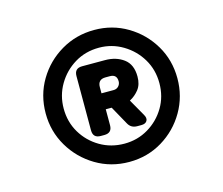

<svg xmlns="http://www.w3.org/2000/svg" viewBox="-79 -888 839 721"><g transform="rotate(-15 340.0 -527.5)"><path d="M341 -271Q270 -271 211.5 -306Q153 -341 118.5 -399.5Q84 -458 84 -528Q84 -599 118.5 -657Q153 -715 211.5 -749.5Q270 -784 341 -784Q411 -784 469 -749.5Q527 -715 561.5 -657Q596 -599 596 -528Q596 -458 562 -399.5Q528 -341 470 -306Q412 -271 341 -271ZM341 -342Q392 -342 434 -367Q476 -392 501 -434Q526 -476 526 -528Q526 -580 501 -622Q476 -664 433.5 -689.5Q391 -715 341 -715Q288 -715 246 -689.5Q204 -664 179 -621.5Q154 -579 154 -528Q154 -476 179 -434Q204 -392 246.5 -367Q289 -342 341 -342ZM262 -393Q232 -393 232 -423V-634Q232 -664 262 -664H351Q394 -664 423.5 -642Q453 -620 453 -573Q453 -542 438 -523Q423 -504 402 -493L439 -428Q448 -413 442 -403Q436 -393 420 -393H404Q380 -393 369 -413L329 -485H306V-423Q306 -393 276 -393ZM306 -547H353Q365 -547 372.5 -555Q380 -563 380 -574Q380 -601 353 -601H336Q306 -601 306 -571Z"/></g></svg>

Font: Pitagon Sans Text
Style: Bold
Weight: 700
Designer: Travis Tran
Foundry: Pitagon
Version: Version 1.001; ttfautohint (v1.8.4.7-5d5b);gftools[0.9.26]